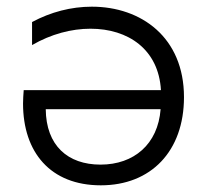

<svg xmlns="http://www.w3.org/2000/svg" viewBox="-20 -550 630 575"><path d="M255 -530C193 -530 132 -514 76 -484V-415C133 -448 194 -464 251 -464C364 -464 455 -402 462 -280H51C50 -266 49 -253 49 -240C49 -94 131 5 282 5C432 5 531 -97 531 -259C531 -438 403 -530 255 -530ZM117 -223H461C453 -118 381 -57 281 -57C183 -57 118 -114 117 -223Z"/></svg>

Font: Chess Sans
Style: Regular
Weight: 400
Designer: Wolf Bōese
Foundry: Wolf Bōese
Version: Version 7.223;Glyphs 3.3 (3306)